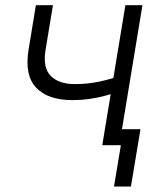

<svg xmlns="http://www.w3.org/2000/svg" viewBox="-20 -549 597 726"><path d="M253.9 -170.4Q161.6 -170.4 116.9 -217.3Q72.3 -264.2 87.9 -360.4L115.7 -529.3H180.2L152.3 -360.4Q141.1 -293 171.9 -262Q202.6 -231 263.2 -231Q313 -231 358.4 -241Q403.8 -251 451.7 -267.6L441.4 -206.1Q407.2 -194.8 376.7 -186.8Q346.2 -178.7 316.4 -174.6Q286.6 -170.4 253.9 -170.4ZM366.7 0 454.1 -529.3H518.6L431.2 0ZM411.1 156.2 437 0H395L404.8 -60.5H511.2L475.1 156.2Z"/></svg>

Font: Inter 24pt Light
Style: Italic
Weight: 300
Italic angle: -9.3988°
Designer: Rasmus Andersson
Foundry: rsms
Version: Version 4.001;git-66647c0bb